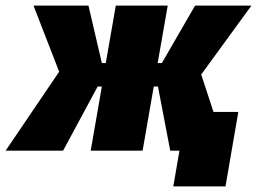

<svg xmlns="http://www.w3.org/2000/svg" viewBox="-66 -540 921 688"><path d="M-46 0H160L284 -230H299L259 0H445L485 -230H500L544 0H577L555 128H742L788 -139H699L655 -273L835 -520H633L514 -314H499L535 -520H349L313 -314H299L251 -520H54L146 -283Z"/></svg>

Font: Fixel Display 20240404 Black
Style: Italic
Weight: 900
Italic angle: -10°
Designer: AlfaBravo + MacPaw
Foundry: Kyrylo Tkachov, Marchela Mozhyna, Serhii Makarenko, Maria Weinstein, Zakhar Kryvoshyya
Version: Version 1.211;Glyphs 3.2 (3225)